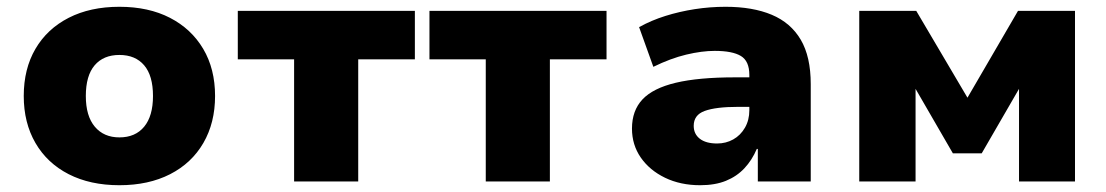

<svg xmlns="http://www.w3.org/2000/svg" viewBox="-20 -535 3261 566"><path d="M332 11Q246 11 182.5 -21.5Q119 -54 84.5 -113.5Q50 -173 50 -252Q50 -332 84.5 -391Q119 -450 182.5 -482.5Q246 -515 332 -515Q418 -515 481 -482.5Q544 -450 579 -391Q614 -332 614 -252Q614 -173 579.5 -113.5Q545 -54 481.5 -21.5Q418 11 332 11ZM332 -130Q379 -130 405 -161.5Q431 -193 431 -252Q431 -312 405 -342.5Q379 -373 332 -373Q285 -373 259 -342.5Q233 -312 233 -252Q233 -193 259.5 -161.5Q286 -130 332 -130Z M847 0V-360H681V-503H1203V-360H1036V0Z M1412 0V-360H1246V-503H1768V-360H1601V0Z M2044 11Q1986 11 1940.5 -11Q1895 -33 1869 -70.5Q1843 -108 1843 -156Q1843 -209 1874 -242Q1905 -275 1972 -291Q2039 -307 2147 -307H2211V-220H2156Q2123 -220 2098.5 -217Q2074 -214 2057.5 -208Q2041 -202 2033 -191Q2025 -180 2025 -164Q2025 -140 2043 -126Q2061 -112 2094 -112Q2120 -112 2141.5 -124Q2163 -136 2176 -158.5Q2189 -181 2189 -210V-314Q2189 -355 2164 -370Q2139 -385 2087 -385Q2049 -385 2003 -374Q1957 -363 1906 -338L1864 -455Q1900 -475 1941.5 -488Q1983 -501 2028 -508Q2073 -515 2119 -515Q2199 -515 2255 -491.5Q2311 -468 2340.5 -418Q2370 -368 2370 -287V0H2214V-96H2211Q2197 -63 2174.5 -39Q2152 -15 2120 -2Q2088 11 2044 11Z M2513 0V-503H2681L2832 -247L2981 -503H3149V0H2984V-280H2988L2874 -83H2789L2675 -280H2679V0Z"/></svg>

Font: Nunito Sans 8pt Black
Style: Regular
Weight: 900
Version: Version 3.101;gftools[0.9.27]